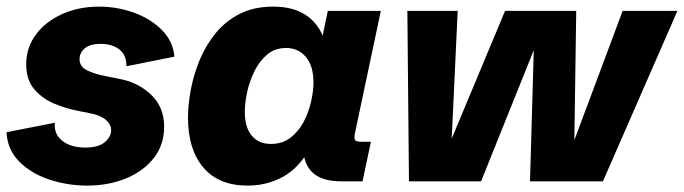

<svg xmlns="http://www.w3.org/2000/svg" viewBox="-22 -561 2116 594"><path d="M247.6 13.2Q187 13.2 130.9 -5.4Q74.7 -23.9 37.8 -60.8Q1 -97.7 -2 -151.9L147.5 -181.2Q144.5 -146 170.9 -125.2Q197.3 -104.5 242.2 -104.5Q282.7 -104.5 302.2 -121.1Q321.8 -137.7 321.8 -158.2Q321.8 -176.3 305.2 -190.4Q288.6 -204.6 257.3 -210.4L218.3 -218.3Q185.1 -224.6 147.9 -239.5Q110.8 -254.4 85 -283.7Q59.1 -313 59.1 -361.8Q59.1 -413.6 88.9 -453.9Q118.7 -494.1 169.9 -517.3Q221.2 -540.5 284.2 -540.5Q341.3 -540.5 393.3 -521.5Q445.3 -502.4 479.5 -467.5Q513.7 -432.6 517.6 -385.7L369.1 -356Q369.6 -390.6 347.2 -408Q324.7 -425.3 289.1 -425.3Q256.8 -425.3 240.5 -411.6Q224.1 -397.9 224.1 -378.4Q224.1 -354.5 247.6 -343.3Q271 -332 303.7 -325.7L350.1 -316.4Q405.8 -305.7 445.8 -267.6Q485.8 -229.5 485.8 -168.5Q485.8 -113.3 454.1 -72.5Q422.4 -31.7 368.4 -9.3Q314.5 13.2 247.6 13.2Z M743.7 13.2Q654.3 13.2 606.9 -43Q559.6 -99.1 559.6 -197.3Q559.6 -236.3 568.1 -282.5Q576.7 -328.6 595.2 -374Q613.8 -419.4 644.3 -457.3Q674.8 -495.1 719 -517.8Q763.2 -540.5 822.8 -540.5Q882.3 -540.5 920.4 -516.8Q958.5 -493.2 976.1 -450.7L992.2 -527.3H1156.2L1076.2 -149.4Q1073.2 -133.8 1076.2 -128.2Q1079.1 -122.6 1093.8 -122.6H1125.5L1099.6 0H1033.7Q935.1 0 919.4 -74.7Q888.2 -30.3 842.8 -8.5Q797.4 13.2 743.7 13.2ZM816.4 -115.7Q851.6 -115.7 876.7 -135Q901.9 -154.3 917.5 -184.1Q933.1 -213.9 940.4 -246.6Q947.8 -279.3 947.8 -305.7Q947.8 -357.4 924.1 -385Q900.4 -412.6 863.3 -412.6Q828.6 -412.6 804.4 -392.1Q780.3 -371.6 764.9 -340.1Q749.5 -308.6 742.4 -275.1Q735.4 -241.7 735.4 -215.3Q735.4 -167.5 756.6 -141.6Q777.8 -115.7 816.4 -115.7Z M1243.2 0 1238.3 -527.3H1394L1375.5 -132.3L1540.5 -527.3H1760.7L1754.9 -127.4L1904.3 -527.3H2073.7L1843.3 0H1617.7L1629.4 -405.8L1466.3 0Z"/></svg>

Font: Schibsted Grotesk ExtraBold
Style: Italic
Weight: 800
Italic angle: -12°
Designer: Bakken & Baeck AS, Henrik Kongsvoll
Foundry: Schibsted ASA
Version: Version 1.100; ttfautohint (v1.8.4.7-5d5b);gftools[0.9.25]